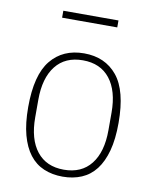

<svg xmlns="http://www.w3.org/2000/svg" viewBox="-80 -744 652 816"><g transform="rotate(10 246.0 -335.5)"><path d="M246 12Q201 12 164.5 -3.5Q128 -19 103 -51.5Q78 -84 64.5 -134Q51 -184 51 -254Q51 -393 103 -456.5Q155 -520 246 -520Q337 -520 389 -456.5Q441 -393 441 -254Q441 -184 427.5 -134Q414 -84 389 -51.5Q364 -19 327.5 -3.5Q291 12 246 12ZM246 -18Q322 -18 363 -70Q404 -122 404 -216V-292Q404 -386 363 -438Q322 -490 246 -490Q170 -490 129 -438Q88 -386 88 -292V-216Q88 -122 129 -70Q170 -18 246 -18ZM127 -683H365V-653H127Z"/></g></svg>

Font: IBM Plex Sans Condensed ExtraLight
Style: Regular
Weight: 200
Width: 3
Designer: Mike Abbink, Paul van der Laan, Pieter van Rosmalen
Foundry: Bold Monday
Version: Version 1.3